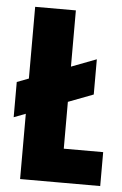

<svg xmlns="http://www.w3.org/2000/svg" viewBox="-50 -696 466 733"><g transform="rotate(5 183.5 -330.0)"><path d="M55 -660H211V0H55ZM81 -130H362V0H81ZM307 -481V-346L10 -233V-368Z"/></g></svg>

Font: Bricolage Grotesque 96pt Condensed ExBd
Style: Regular
Weight: 800
Width: 3
Designer: Mathieu Triay
Foundry: Atelier Triay
Version: Version 1.001;Glyphs 3.2 (3207)